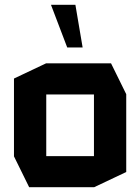

<svg xmlns="http://www.w3.org/2000/svg" viewBox="-20 -777 582 797"><path d="M172 -385V-514H441L504 -386V-385ZM101 0 38 -128V-129H370V0ZM38 -129V-451L171 -514H172V-129ZM370 0V-385H504V-63L371 0ZM259 -580 192 -756V-757H293L323 -580Z"/></svg>

Font: Foldit SemiBold
Style: Regular
Weight: 600
Version: Version 1.003